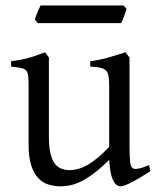

<svg xmlns="http://www.w3.org/2000/svg" viewBox="-20 -657 570 692"><path d="M522 -40Q503.9 -28.3 487.3 -18.3Q470.7 -8.3 456.5 -1Q442.4 6.3 431.6 10.5Q420.9 14.6 415 14.6Q397.9 14.6 387.2 -8.1Q376.5 -30.8 373.5 -81.1Q343.3 -50.8 318.1 -32Q293 -13.2 271.7 -2.9Q250.5 7.3 232.7 11Q214.8 14.6 199.2 14.6Q176.3 14.6 155.3 8.3Q134.3 2 118.2 -14.9Q102.1 -31.7 92.5 -61Q83 -90.3 83 -136.2V-347.2Q83 -370.6 81.5 -383.5Q80.1 -396.5 74 -403.1Q67.9 -409.7 55.2 -412.1Q42.5 -414.6 20 -417V-436.5Q37.6 -438.5 53 -441.4Q68.4 -444.3 82.8 -448.2Q97.2 -452.1 111.8 -457.3Q126.5 -462.4 142.6 -468.8L156.2 -449.7V-163.1Q156.2 -128.9 161.4 -106Q166.5 -83 176 -69.3Q185.5 -55.7 199.5 -49.8Q213.4 -43.9 231 -43.9Q246.6 -43.9 262.9 -48.6Q279.3 -53.2 296.6 -63.2Q314 -73.2 333 -89.1Q352.1 -105 373.5 -127.9V-347.2Q373.5 -369.1 371.3 -382.3Q369.1 -395.5 361.8 -402.8Q354.5 -410.2 341.1 -413.1Q327.6 -416 305.2 -417V-436.5Q340.3 -440.9 372.6 -450.2Q404.8 -459.5 432.1 -468.8L446.8 -449.7V-124Q446.8 -93.8 449 -74.7Q451.2 -55.7 458 -50.8Q463.9 -46.9 478 -49.1Q492.2 -51.3 517.1 -62ZM436 -625.5Q435.1 -620.1 432.6 -613Q430.2 -606 427.2 -598.9Q424.3 -591.8 421.6 -585Q418.9 -578.1 417 -573.7H116.7L106 -585.9Q106.9 -591.3 109.4 -598.1Q111.8 -605 114.7 -612.1Q117.7 -619.1 120.6 -625.7Q123.5 -632.3 126 -637.2H425.3Z"/></svg>

Font: Gentium Kaktovik
Style: Regular
Weight: 400
Designer: J. Victor Gaultney and Annie Olsen
Foundry: SIL International
Version: Version 1.102; 2013; Maintenance release